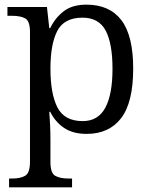

<svg xmlns="http://www.w3.org/2000/svg" viewBox="-20 -566 649 826"><path d="M19 240V202H33Q68 202 88.5 190Q109 178 109 129V-428Q109 -475 89 -486.5Q69 -498 32 -498H12V-536H182L192 -445H196Q217 -489 254 -517.5Q291 -546 352 -546Q451 -546 502 -479.5Q553 -413 553 -271Q553 -125 501 -57.5Q449 10 353 10Q294 10 256 -15.5Q218 -41 196 -85H192Q194 -61 195.5 -28.5Q197 4 197 33V132Q197 179 218 190.5Q239 202 273 202H290V240ZM336 -45Q402 -45 433 -102.5Q464 -160 464 -270Q464 -379 434.5 -434.5Q405 -490 335 -490Q256 -490 226.5 -433Q197 -376 197 -271Q197 -163 227 -104Q257 -45 336 -45Z"/></svg>

Font: Noto Serif Hentaigana
Style: Regular
Weight: 400
Designer: Kazuhiro Yamada
Foundry: nipponia
Version: Version 1.000; ttfautohint (v1.8.4.7-5d5b)